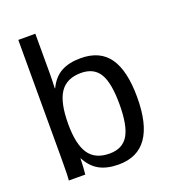

<svg xmlns="http://www.w3.org/2000/svg" viewBox="-134 -824 825 931"><g transform="rotate(-20 278.0 -358.0)"><path d="M514.2 -266.6Q514.2 9.8 319.8 9.8Q259.8 9.8 220 -12Q180.2 -33.7 155.3 -82H154.3Q154.3 -66.9 152.3 -35.9Q150.4 -4.9 149.4 0H64.5Q67.4 -26.4 67.4 -108.9V-724.6H155.3V-518.1Q155.3 -486.3 153.3 -443.4H155.3Q179.7 -494.1 220 -516.1Q260.3 -538.1 319.8 -538.1Q419.9 -538.1 467 -470.7Q514.2 -403.3 514.2 -266.6ZM421.9 -263.7Q421.9 -374.5 392.6 -422.4Q363.3 -470.2 297.4 -470.2Q223.1 -470.2 189.2 -419.4Q155.3 -368.7 155.3 -258.3Q155.3 -154.3 188.5 -104.7Q221.7 -55.2 296.4 -55.2Q362.8 -55.2 392.3 -104.2Q421.9 -153.3 421.9 -263.7Z"/></g></svg>

Font: Liberation Sans
Style: Regular
Weight: 400
Designer: Steve Matteson
Foundry: Ascender Corporation
Version: Version 2.00.1